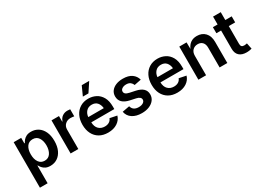

<svg xmlns="http://www.w3.org/2000/svg" viewBox="-22 -1651 3740 2742"><g transform="rotate(-30 1848.0 -280.5)"><path d="M67.4 204.1V-545.9H191.4V-455.6H199.7Q209 -474.6 227.1 -497.3Q245.1 -520 276.4 -536.4Q307.6 -552.7 356 -552.7Q418.9 -552.7 470 -520.5Q521 -488.3 551 -425.5Q581.1 -362.8 581.1 -272Q581.1 -182.1 551.5 -119.1Q522 -56.2 471.2 -23.2Q420.4 9.8 355.5 9.8Q308.6 9.8 277.6 -6.1Q246.6 -22 228 -44.4Q209.5 -66.9 199.7 -86.4H194.3V204.1ZM321.3 -94.7Q384.8 -94.7 417.7 -145.3Q450.7 -195.8 450.7 -272.5Q450.7 -348.6 418.2 -398.4Q385.7 -448.2 321.3 -448.2Q258.3 -448.2 225.1 -400.1Q191.9 -352.1 191.9 -272.5Q191.9 -192.9 225.6 -143.8Q259.3 -94.7 321.3 -94.7Z M691.4 0V-545.9H814.5V-454.6H820.3Q835 -502 871.6 -527.6Q908.2 -553.2 955.1 -553.2Q979.5 -553.2 1001.5 -549.8V-433.1Q993.7 -435.1 976.1 -437.3Q958.5 -439.5 941.4 -439.5Q888.2 -439.5 853.3 -406.5Q818.4 -373.5 818.4 -321.3V0Z M1307.6 11.2Q1225.1 11.2 1165.8 -23.4Q1106.4 -58.1 1074.5 -121.1Q1042.5 -184.1 1042.5 -269.5Q1042.5 -353.5 1074 -417.2Q1105.5 -481 1163.3 -516.8Q1221.2 -552.7 1299.3 -552.7Q1365.7 -552.7 1422.6 -523.7Q1479.5 -494.6 1514.2 -433.8Q1548.8 -373 1548.8 -277.3V-237.3H1168.9Q1171.4 -164.6 1209.7 -126.5Q1248 -88.4 1309.1 -88.4Q1351.1 -88.4 1381.1 -106.4Q1411.1 -124.5 1423.8 -159.2L1540.5 -135.3Q1521 -69.3 1459.7 -29.1Q1398.4 11.2 1307.6 11.2ZM1169.4 -323.7H1425.3Q1419.4 -382.3 1387.9 -417.7Q1356.4 -453.1 1299.8 -453.1Q1241.7 -453.1 1207.8 -415.8Q1173.8 -378.4 1169.4 -323.7ZM1248.5 -615.7 1316.4 -765.1H1439.5L1340.8 -615.7Z M1864.3 11.2Q1770 11.2 1708.7 -29.1Q1647.5 -69.3 1633.3 -143.6L1752 -166Q1773.4 -85.9 1866.7 -85.9Q1913.6 -85.9 1941.2 -104.7Q1968.8 -123.5 1968.8 -151.4Q1968.8 -197.8 1895 -213.9L1801.8 -233.9Q1648.4 -267.1 1648.4 -386.7Q1648.4 -437.5 1676.3 -474.6Q1704.1 -511.7 1753.7 -532.2Q1803.2 -552.7 1868.7 -552.7Q1961.4 -552.7 2015.4 -514.2Q2069.3 -475.6 2085.9 -412.1L1972.7 -389.6Q1962.9 -418 1938.5 -438Q1914.1 -458 1870.1 -458Q1830.1 -458 1802.7 -440.2Q1775.4 -422.4 1775.4 -394.5Q1775.4 -370.6 1793.2 -355.2Q1811 -339.8 1853 -330.6L1945.8 -311Q2098.6 -278.3 2098.6 -163.6Q2098.6 -111.8 2068.8 -72.5Q2039.1 -33.2 1986.1 -11Q1933.1 11.2 1864.3 11.2Z M2448.2 11.2Q2365.7 11.2 2306.4 -23.4Q2247.1 -58.1 2215.1 -121.1Q2183.1 -184.1 2183.1 -269.5Q2183.1 -353.5 2214.6 -417.2Q2246.1 -481 2304 -516.8Q2361.8 -552.7 2439.9 -552.7Q2506.3 -552.7 2563.2 -523.7Q2620.1 -494.6 2654.8 -433.8Q2689.5 -373 2689.5 -277.3V-237.3H2309.6Q2312 -164.6 2350.3 -126.5Q2388.7 -88.4 2449.7 -88.4Q2491.7 -88.4 2521.7 -106.4Q2551.8 -124.5 2564.5 -159.2L2681.2 -135.3Q2661.6 -69.3 2600.3 -29.1Q2539.1 11.2 2448.2 11.2ZM2310.1 -323.7H2565.9Q2560.1 -382.3 2528.6 -417.7Q2497.1 -453.1 2440.4 -453.1Q2382.3 -453.1 2348.4 -415.8Q2314.5 -378.4 2310.1 -323.7Z M2925.3 -319.8V0H2798.3V-545.9H2918.5L2919.9 -437Q2968.8 -552.7 3088.9 -552.7Q3173.3 -552.7 3224.4 -499Q3275.4 -445.3 3275.4 -347.2V0H3148.4V-327.6Q3148.4 -382.3 3120.1 -413.6Q3091.8 -444.8 3042 -444.8Q2991.2 -444.8 2958.3 -412.1Q2925.3 -379.4 2925.3 -319.8Z M3662.6 -545.9V-446.3H3557.1V-153.8Q3557.1 -124 3569.6 -110.1Q3582 -96.2 3611.3 -96.2Q3620.1 -96.2 3634.3 -98.4Q3648.4 -100.6 3657.7 -102.5L3677.7 -4.4Q3656.7 2 3634.8 4.6Q3612.8 7.3 3592.8 7.3Q3514.2 7.3 3472.2 -31.7Q3430.2 -70.8 3430.2 -143.1V-446.3H3352.5V-545.9H3430.2V-675.8H3557.1V-545.9Z"/></g></svg>

Font: Inter-SemiBold
Style: Regular
Weight: 600
Designer: Rasmus Andersson
Foundry: rsms
Version: Version 4.000;git-a52131595